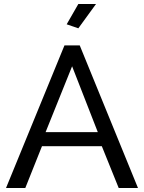

<svg xmlns="http://www.w3.org/2000/svg" viewBox="-20 -936 717 956"><path d="M370 -795 312 -815 370 -916H458ZM301 -710H377L667 0H571L487 -208H189L106 0H10ZM467 -278 339 -606 207 -278Z"/></svg>

Font: Raleway-v4020 Medium
Style: Regular
Weight: 500
Designer: Matt McInerney, Pablo Impallari, Rodrigo Fuenzalida
Foundry: Matt McInerney, Pablo Impallari, Rodrigo Fuenzalida
Version: Version 4.020;PS 004.020;hotconv 1.0.88;makeotf.lib2.5.64775